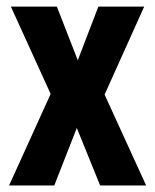

<svg xmlns="http://www.w3.org/2000/svg" viewBox="-20 -567 475 587"><path d="M134.8 -279.8 13.2 -546.9H153.8L217.8 -382.8L280.8 -546.9H420.9L299.8 -277.8L426.8 0H286.1L214.8 -175.8L146 0H7.8Z"/></svg>

Font: Open Sans Condensed
Style: Bold
Weight: 700
Width: 3
Designer: Monotype Design Team
Foundry: Monotype Imaging Inc.
Version: Version 3.003; ttfautohint (v1.8.4)